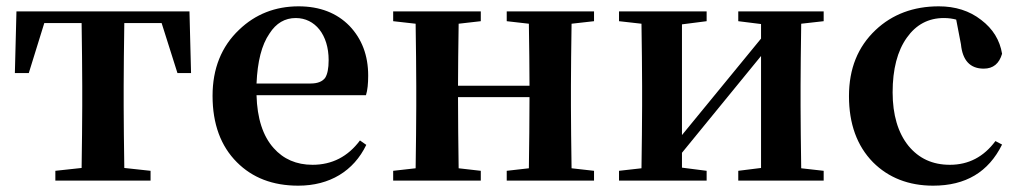

<svg xmlns="http://www.w3.org/2000/svg" viewBox="-20 -571 3226 607"><path d="M456 0V-31L373 -40C372 -116 371 -181 371 -235V-300C371 -356 372 -422 373 -498H491L541 -340H584L579 -535H32L27 -340H71L120 -498H238C239 -422 240 -356 240 -300V-235C240 -181 239 -116 238 -40L155 -31V0Z M923 16C1022 16 1098 -30 1138 -113L1118 -127C1080 -76 1030 -50 968 -50C917 -50 876 -68 845 -103C811 -141 793 -197 791 -270H1137C1142 -286 1144 -307 1144 -332C1144 -396 1124 -448 1085 -489C1045 -530 991 -551 924 -551C850 -551 787 -526 736 -477C680 -424 652 -354 652 -268C652 -179 678 -109 729 -58C778 -9 842 16 923 16ZM791 -307C794 -376 807 -429 832 -465C853 -498 881 -514 915 -514C976 -514 1019 -461 1019 -381C1019 -354 1015 -336 1008 -325C999 -313 984 -307 962 -307Z M1500 0V-31L1430 -39C1429 -115 1428 -190 1428 -264H1654C1654 -190 1653 -115 1652 -39L1582 -31V0H1858V-31L1787 -39C1786 -115 1785 -180 1785 -235V-300C1785 -355 1786 -420 1787 -496L1858 -504V-535H1582V-504L1652 -496C1653 -423 1654 -357 1654 -300H1428C1428 -356 1429 -421 1430 -496L1500 -504V-535H1223V-504L1294 -496C1295 -420 1296 -355 1296 -300V-235C1296 -180 1295 -115 1294 -39L1223 -31V0Z M2214 0V-31L2136 -41V-88L2386 -394V-40L2314 -31V0H2584V-31L2513 -39C2512 -115 2511 -180 2511 -235V-300C2511 -355 2512 -420 2513 -496L2584 -504V-535H2314V-504L2386 -495V-449L2136 -144V-494L2214 -504V-535H1937V-504L2008 -496C2009 -420 2010 -355 2010 -300V-235C2010 -180 2009 -115 2008 -39L1937 -31V0Z M2930 16C3033 16 3105 -27 3148 -114L3127 -125C3090 -75 3042 -50 2983 -50C2928 -50 2885 -70 2852 -110C2819 -151 2802 -208 2802 -279C2802 -352 2817 -410 2847 -452C2876 -493 2915 -514 2964 -514C2979 -514 2992 -512 3003 -509L3018 -431C3023 -380 3047 -354 3090 -354C3120 -354 3139 -370 3148 -401C3141 -444 3119 -480 3082 -508C3045 -537 3000 -551 2948 -551C2868 -551 2801 -526 2748 -476C2692 -423 2664 -354 2664 -267C2664 -180 2689 -110 2740 -58C2789 -9 2853 16 2930 16Z"/></svg>

Font: AllPunType Bold
Style: Regular
Weight: 700
Version: 1.0